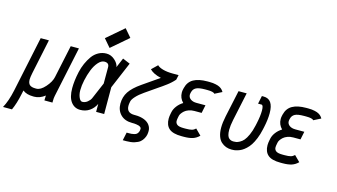

<svg xmlns="http://www.w3.org/2000/svg" viewBox="-162 -1144 2965 1689"><g transform="rotate(15 1320.0 -299.0)"><path d="M277.3 -24.4Q229.5 12.2 180.7 12.2H171.9Q109.9 12.2 75.2 -16.1L67.4 19.5Q48.8 108.9 20.5 170.4H-61Q-25.4 106 -3.9 4.9L102.5 -500H177.2L111.3 -186.5Q102.5 -142.6 102.5 -125.5Q102.5 -89.8 119.4 -75.4Q136.2 -61 171.9 -61H180.7Q218.3 -61 260.7 -109.1Q303.2 -157.2 312.5 -201.7L376 -500H450.7L353.5 -40.5Q349.1 -21.5 349.1 8.3V20.5H275.9V8.3Q275.9 -8.3 277.3 -24.4Z M710 -573.7 647.9 -646 801.8 -778.3 863.8 -706.1ZM557.1 -148.4Q557.1 -111.8 569.6 -82.8Q582 -53.7 600.1 -53.7Q625.5 -53.7 647 -71Q668.5 -88.4 676.8 -107.4L741.2 -257.8V-406.2Q741.2 -445.8 698.7 -445.8Q669.9 -445.8 642.6 -414.8Q615.2 -383.8 597.2 -337.9Q579.1 -292 568.1 -241Q557.1 -189.9 557.1 -148.4ZM741.2 -72.3Q720.7 -29.8 684.3 -5.1Q647.9 19.5 600.1 19.5Q547.9 19.5 515.9 -22.9Q483.9 -65.4 483.9 -148.4Q483.9 -180.7 488.3 -217.8Q492.7 -254.9 502.2 -297.9Q511.7 -340.8 528.8 -379.2Q545.9 -417.5 568.6 -449.5Q591.3 -481.4 625 -500.2Q658.7 -519 698.7 -519Q739.3 -519 773.2 -489.3Q807.1 -459.5 812 -426.8L849.1 -514.2L916.5 -485.8L814 -243.7L814.5 0H741.2Z M1157.7 43.5Q1157.7 34.7 1150.1 28.3Q1142.6 22 1132.8 19Q1123 16.1 1110.4 14.4Q1097.7 12.7 1091.8 12.5Q1085.9 12.2 1081.1 12.2H1072.3Q1004.4 12.2 966.6 -26.4Q928.7 -64.9 928.7 -125.5Q928.7 -187 960 -234.4Q991.2 -281.7 1063 -331.5L1213.9 -436Q1144.5 -451.2 1109.9 -486.8L1162.6 -537.6Q1178.2 -521 1215.8 -510.5Q1253.4 -500 1305.7 -500H1358.4L1348.6 -455.6L1332 -438Q1325.2 -431.2 1317.1 -423.6Q1309.1 -416 1300 -408.7Q1291 -401.4 1283.2 -395.5Q1275.4 -389.6 1265.1 -382.3Q1254.9 -375 1249.8 -371.1Q1244.6 -367.2 1235.1 -360.8Q1225.6 -354.5 1224.1 -353.5L1105 -271Q1062.5 -241.7 1036.9 -213.6Q1011.2 -185.5 1007.3 -167L1005.4 -157.2Q1002 -140.6 1002 -125.5Q1002 -61 1072.3 -61H1081.1Q1129.4 -61 1165 -46.4Q1197.8 -32.7 1214.4 -8.8Q1231 15.1 1231 43.5Q1231 61 1228 76.9Q1225.1 92.8 1214.6 112.5Q1204.1 132.3 1187 146.5Q1169.9 160.6 1138.4 170.4Q1106.9 180.2 1064.9 180.2H1032.2L1047.9 106.9H1064.9Q1081.1 106.9 1091.1 106.2Q1101.1 105.5 1115.2 102.1Q1129.4 98.6 1137.5 92.3Q1145.5 85.9 1151.6 73.5Q1157.7 61 1157.7 43.5Z M1704.1 -422.9Q1693.8 -439 1636.2 -439H1617.7Q1559.1 -439 1534.4 -425.5Q1509.8 -412.1 1502.9 -384.3L1500 -372.6Q1498.5 -366.2 1498.5 -359.9Q1498.5 -335 1519.3 -319.8Q1540 -304.7 1573.7 -304.7H1655.3L1640.1 -231.4H1573.7Q1546.4 -231.4 1523.2 -222.9Q1500 -214.4 1485.8 -201.7Q1471.7 -189 1463.4 -176.8Q1455.1 -164.6 1453.1 -154.8L1450.2 -141.1Q1445.8 -120.1 1445.8 -107.4Q1445.8 -86.4 1462.2 -73.7Q1478.5 -61 1522.5 -61H1541Q1576.7 -61 1595.7 -66.2Q1614.7 -71.3 1629.9 -86.4L1681.6 -34.7Q1655.3 -8.3 1623 2Q1590.8 12.2 1541 12.2H1522.5Q1442.4 12.2 1407.7 -18.3Q1373 -48.8 1373 -107.9Q1373 -128.4 1378.9 -156.7L1381.8 -170.4Q1387.7 -198.2 1408.7 -226.1Q1429.7 -253.9 1461.4 -273.4Q1425.3 -309.6 1425.3 -359.9Q1425.3 -375.5 1428.7 -389.2L1431.6 -401.9Q1445.8 -460 1492.2 -486.1Q1538.6 -512.2 1617.7 -512.2H1636.2Q1653.3 -512.2 1668.5 -510.7Q1683.6 -509.3 1695.1 -506.3Q1706.5 -503.4 1715.8 -500.7Q1725.1 -498 1732.7 -493.2Q1740.2 -488.3 1745.1 -485.1Q1750 -481.9 1754.9 -476.3Q1759.8 -470.7 1761.5 -468.5Q1763.2 -466.3 1766.6 -460.9L1769.5 -456.1Z M1923.8 -242.7Q1912.6 -189.5 1912.6 -150.9Q1912.6 -122.1 1918.2 -103Q1923.8 -84 1934.1 -75.4Q1944.3 -66.9 1954.1 -64Q1963.9 -61 1977.1 -61Q1989.7 -61 2001 -63Q2012.2 -64.9 2031.5 -75.2Q2050.8 -85.4 2066.7 -103.8Q2082.5 -122.1 2099.4 -158.9Q2116.2 -195.8 2127.4 -246.6L2132.3 -269Q2147.5 -338.4 2147.5 -387.7Q2147.5 -438.5 2129.9 -438.5H2098.6L2113.8 -511.7H2129.9Q2219.2 -511.7 2219.2 -383.3Q2219.2 -325.7 2203.6 -253.4L2198.7 -231Q2188.5 -183.6 2172.9 -145.3Q2157.2 -106.9 2140.9 -82Q2124.5 -57.1 2104.5 -38.8Q2084.5 -20.5 2067.6 -11Q2050.8 -1.5 2031.7 4.2Q2012.7 9.8 2001 11Q1989.3 12.2 1977.1 12.2Q1949.7 12.2 1926.3 3.7Q1902.8 -4.9 1882.6 -22.9Q1862.3 -41 1850.8 -73.7Q1839.4 -106.4 1839.4 -150.9Q1839.4 -196.8 1852.5 -258.3L1904.3 -500H1978.5Z M2604.5 -422.9Q2594.2 -439 2536.6 -439H2518.1Q2459.5 -439 2434.8 -425.5Q2410.2 -412.1 2403.3 -384.3L2400.4 -372.6Q2398.9 -366.2 2398.9 -359.9Q2398.9 -335 2419.7 -319.8Q2440.4 -304.7 2474.1 -304.7H2555.7L2540.5 -231.4H2474.1Q2446.8 -231.4 2423.6 -222.9Q2400.4 -214.4 2386.2 -201.7Q2372.1 -189 2363.8 -176.8Q2355.5 -164.6 2353.5 -154.8L2350.6 -141.1Q2346.2 -120.1 2346.2 -107.4Q2346.2 -86.4 2362.5 -73.7Q2378.9 -61 2422.9 -61H2441.4Q2477.1 -61 2496.1 -66.2Q2515.1 -71.3 2530.3 -86.4L2582 -34.7Q2555.7 -8.3 2523.4 2Q2491.2 12.2 2441.4 12.2H2422.9Q2342.8 12.2 2308.1 -18.3Q2273.4 -48.8 2273.4 -107.9Q2273.4 -128.4 2279.3 -156.7L2282.2 -170.4Q2288.1 -198.2 2309.1 -226.1Q2330.1 -253.9 2361.8 -273.4Q2325.7 -309.6 2325.7 -359.9Q2325.7 -375.5 2329.1 -389.2L2332 -401.9Q2346.2 -460 2392.6 -486.1Q2439 -512.2 2518.1 -512.2H2536.6Q2553.7 -512.2 2568.8 -510.7Q2584 -509.3 2595.5 -506.3Q2606.9 -503.4 2616.2 -500.7Q2625.5 -498 2633.1 -493.2Q2640.6 -488.3 2645.5 -485.1Q2650.4 -481.9 2655.3 -476.3Q2660.2 -470.7 2661.9 -468.5Q2663.6 -466.3 2667 -460.9L2669.9 -456.1Z"/></g></svg>

Font: Anka/Coder Narrow
Style: Italic
Weight: 400
Width: 3
Italic angle: -12°
Monospace: yes
Version: Version 001.100